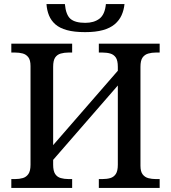

<svg xmlns="http://www.w3.org/2000/svg" viewBox="-20 -930 846 950"><path d="M401 -771Q347 -771 311 -781Q275 -791 254 -809.5Q233 -828 222.5 -853.5Q212 -879 210 -910H301Q306 -856 329 -836.5Q352 -817 402 -817Q445 -817 472 -837.5Q499 -858 504 -910H596Q593 -880 581.5 -854.5Q570 -829 547.5 -810Q525 -791 489 -781Q453 -771 401 -771ZM36 0V-44H55Q76 -44 93 -49Q110 -54 120.5 -69Q131 -84 131 -115V-603Q131 -633 120 -647Q109 -661 92 -665.5Q75 -670 55 -670H36V-714H337V-670H319Q298 -670 280.5 -665Q263 -660 253 -645.5Q243 -631 243 -599V-212L563 -580V-599Q563 -631 553 -645.5Q543 -660 526 -665Q509 -670 487 -670H469V-714H770V-670H751Q731 -670 713.5 -665Q696 -660 685.5 -645.5Q675 -631 675 -599V-110Q675 -81 686 -67Q697 -53 714 -48.5Q731 -44 751 -44H770V0H469V-44H487Q509 -44 526 -49Q543 -54 553 -69Q563 -84 563 -115V-507L243 -139V-115Q243 -84 253 -69Q263 -54 280.5 -49Q298 -44 319 -44H337V0Z"/></svg>

Font: ET Text
Style: Regular
Weight: 470
Designer: Monotype Design Team
Foundry: Monotype Imaging Inc.
Version: Version 2.009